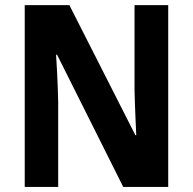

<svg xmlns="http://www.w3.org/2000/svg" viewBox="-20 -734 758 754"><path d="M640.6 0H463.9L204.1 -519H200.2Q202.6 -484.9 204.1 -452.6Q205.6 -420.4 206.8 -390.6Q208 -360.8 208.5 -333.5V0H77.1V-713.9H252.4L511.7 -203.1H515.1Q513.7 -236.8 512.2 -267.6Q510.7 -298.3 509.8 -327.1Q508.8 -356 508.3 -382.8V-713.9H640.6Z"/></svg>

Font: Open Sans SemiCondensed
Style: Bold
Weight: 700
Width: 4
Designer: Monotype Design Team
Foundry: Monotype Imaging Inc.
Version: Version 3.003